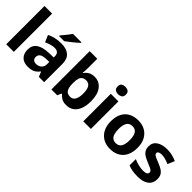

<svg xmlns="http://www.w3.org/2000/svg" viewBox="130 -1725 2695 2695"><g transform="rotate(45 1477.5 -378.0)"><path d="M224.2 0H73.4V-760H224.2Z M615.3 -556Q717.6 -556 771.9 -507.5Q826.2 -459 826.2 -363.8V0H720.7L691.5 -74.2H687.5Q664.5 -45.2 640 -26.3Q615.5 -7.4 583.7 1.3Q551.9 10 506.3 10Q458.3 10 420.1 -8.5Q381.9 -27.1 359.9 -65Q337.9 -102.9 337.9 -161.2Q337.9 -246.7 400 -289.9Q462.1 -333.1 584.5 -337.7L676.1 -340.7V-358.1Q676.1 -406.7 653.8 -426.3Q631.6 -445.9 592 -445.9Q555.5 -445.9 516.3 -434Q477 -422.2 439.2 -404.9L395.1 -507.5Q438 -530.2 493.6 -543.1Q549.3 -556 615.3 -556ZM618.7 -250.5Q548 -247.7 519.9 -226.7Q491.7 -205.7 491.7 -167.5Q491.7 -132.9 511.6 -116.5Q531.5 -100 563.5 -100Q611.4 -100 643.9 -128.1Q676.4 -156.1 676.4 -207.9V-252.8ZM801.4 -756Q786.9 -742 763.8 -721.7Q740.7 -701.4 713.8 -679.9Q686.9 -658.4 661.5 -638.9Q636.2 -619.4 616.9 -606H516.8V-619.2Q533.1 -638.2 554.5 -663.9Q576 -689.6 597.3 -716.8Q618.5 -744 632.6 -766H801.4Z M1121.2 -582.9Q1121.2 -552 1119.4 -524Q1117.6 -496 1115 -475.4H1121.2Q1143 -509.4 1180 -532.7Q1216.9 -556 1275.7 -556Q1367.1 -556 1424.3 -484.3Q1481.4 -412.7 1481.4 -274.1Q1481.4 -180.9 1455.1 -117.4Q1428.8 -53.8 1381.6 -21.9Q1334.3 10 1272 10Q1212 10 1177.5 -11.5Q1143 -32.9 1121.2 -59.5H1111.2L1085.9 0H970.4V-760H1121.2ZM1227.1 -436Q1189 -436 1165.5 -420Q1141.9 -404 1131.6 -371.4Q1121.2 -338.8 1121.2 -287.5V-269.4Q1121.2 -191.8 1144.6 -152.1Q1167.9 -112.4 1229.1 -112.4Q1277.9 -112.4 1302.7 -154.1Q1327.6 -195.8 1327.6 -275.7Q1327.6 -355.4 1303 -395.7Q1278.5 -436 1227.1 -436Z M1753.9 -546.4V0H1603V-546.4ZM1679.1 -760.8Q1711.9 -760.8 1736.6 -745.2Q1761.2 -729.5 1761.2 -687.1Q1761.2 -646.3 1736.6 -630.2Q1711.9 -614 1679.1 -614Q1644.9 -614 1621.1 -630.2Q1597.2 -646.3 1597.2 -687.1Q1597.2 -729.5 1621.1 -745.2Q1644.9 -760.8 1679.1 -760.8Z M2405.2 -274.5Q2405.2 -206.3 2386.8 -153.2Q2368.4 -100.2 2333.8 -63.9Q2299.1 -27.6 2249.9 -8.8Q2200.6 10 2138.8 10Q2081.5 10 2033.1 -8.8Q1984.8 -27.6 1949.6 -63.9Q1914.5 -100.2 1894.8 -153.2Q1875.1 -206.3 1875.1 -274.5Q1875.1 -365.3 1907.2 -428Q1939.3 -490.8 1999 -523.6Q2058.7 -556.4 2141.8 -556.4Q2219 -556.4 2278.2 -523.6Q2337.4 -490.8 2371.3 -428Q2405.2 -365.3 2405.2 -274.5ZM2028.9 -274.5Q2028.9 -221.3 2040.2 -183Q2051.5 -144.7 2076.5 -124.9Q2101.4 -105.1 2140.8 -105.1Q2180.1 -105.1 2204.4 -124.9Q2228.8 -144.7 2240.1 -183Q2251.4 -221.3 2251.4 -274.5Q2251.4 -328.1 2239.9 -365.2Q2228.4 -402.3 2203.9 -421.6Q2179.5 -440.9 2139.8 -440.9Q2081.6 -440.9 2055.2 -397.9Q2028.9 -354.8 2028.9 -274.5Z M2913.2 -161.4Q2913.2 -109.4 2888.8 -70.8Q2864.3 -32.1 2814.1 -11.1Q2764 10 2687 10Q2629.2 10 2585 2.5Q2540.9 -4.9 2499.5 -22.2V-146.7Q2544.3 -125.8 2595 -114.2Q2645.7 -102.5 2682.9 -102.5Q2728.6 -102.5 2749.4 -115.1Q2770.3 -127.8 2770.3 -150.4Q2770.3 -165.5 2759.9 -177.2Q2749.5 -188.9 2722.8 -201.9Q2696.2 -214.8 2646.8 -234.2Q2598.5 -253.6 2565.4 -275.2Q2532.4 -296.7 2515.5 -326.8Q2498.5 -356.9 2498.5 -401.6Q2498.5 -477.5 2558.3 -516.9Q2618.1 -556.4 2716 -556.4Q2768.6 -556.4 2814.5 -545.3Q2860.4 -534.3 2906.5 -513.7L2863.1 -411.3Q2824.8 -428.4 2784.8 -439Q2744.7 -449.6 2714.3 -449.6Q2679.8 -449.6 2661 -439.1Q2642.3 -428.6 2642.3 -410.2Q2642.3 -395.5 2652.5 -384.6Q2662.8 -373.7 2689.3 -361.9Q2715.9 -350.2 2763.8 -330.8Q2813 -311.8 2846.2 -290.3Q2879.5 -268.7 2896.4 -238.4Q2913.2 -208.1 2913.2 -161.4Z"/></g></svg>

Font: Noto Sans Khmer
Style: Regular
Weight: 400
Designer: Danh Hong and the Monotype Design Team
Foundry: Monotype Imaging Inc.
Version: Version 2.003